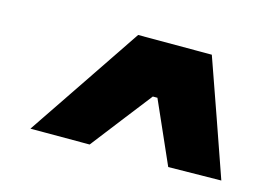

<svg xmlns="http://www.w3.org/2000/svg" viewBox="-57 -791 761 545"><g transform="rotate(15 323.0 -519.0)"><path d="M469.5 -349Q449.5 -395 429.2 -440.2Q409 -485.5 389 -531H375.5Q341 -486.5 306.5 -442.2Q272 -398 237.5 -353H63.5Q120 -436.5 177 -521.2Q234 -606 290 -689H506.5Q536.5 -604 566 -520Q595.5 -436 625 -351Z"/></g></svg>

Font: Commissioner ExtraBold
Style: Italic
Weight: 800
Italic angle: -12°
Designer: Kostas Bartsokas
Foundry: Kostas Bartsokas
Version: Version 1.000; ttfautohint (v1.8.3)